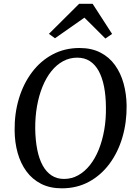

<svg xmlns="http://www.w3.org/2000/svg" viewBox="-20 -1014 742 1044"><path d="M316 10Q251.5 10 203.5 -14.5Q155.5 -39 123.8 -82.2Q92 -125.5 76 -182.5Q60 -239.5 59.5 -305Q58.5 -397.5 83 -478.5Q107.5 -559.5 154 -621.2Q200.5 -683 266 -718Q331.5 -753 412.5 -753Q478 -753 526 -728.2Q574 -703.5 605.2 -660Q636.5 -616.5 652 -560.2Q667.5 -504 668.5 -440.5Q669.5 -348.5 645.5 -267Q621.5 -185.5 575.2 -123.2Q529 -61 463.5 -25.5Q398 10 316 10ZM328 -41Q369.5 -41 405 -60.8Q440.5 -80.5 468.8 -116Q497 -151.5 516.8 -200.2Q536.5 -249 546.8 -307.5Q557 -366 556 -431Q555.5 -493 545.8 -542.8Q536 -592.5 516.8 -627.8Q497.5 -663 468.5 -681.8Q439.5 -700.5 400 -700.5Q358.5 -700.5 323 -681.2Q287.5 -662 259.2 -626.8Q231 -591.5 211.2 -543Q191.5 -494.5 181.2 -436.5Q171 -378.5 171.5 -314Q172.5 -251 182.5 -200.5Q192.5 -150 212 -114.5Q231.5 -79 260.5 -60Q289.5 -41 328 -41ZM246 -830 410.5 -993.5H483.5L589.5 -829.5L553 -804.5Q524.5 -833 496 -861.5Q467.5 -890 439 -918Q399 -890 359.2 -862Q319.5 -834 279 -806Z"/></svg>

Font: Merriweather 20pt
Style: Italic
Weight: 400
Italic angle: -7.8°
Version: Version 2.101